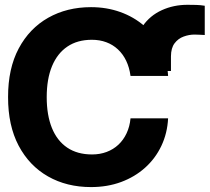

<svg xmlns="http://www.w3.org/2000/svg" viewBox="-20 -760 865 792"><path d="M685.2 -467.2H539.3V-547.1Q539.3 -609.9 568.9 -652.8Q598.6 -695.7 647.4 -718Q696.1 -740.2 753.3 -740.2Q771.9 -740.2 788.9 -739.7Q806 -739.3 824.6 -736.3V-615.6Q816.5 -616 803.7 -616.7Q790.9 -617.4 782.4 -617.4Q760 -617.4 737.5 -609.2Q714.9 -601 700.1 -581.4Q685.4 -561.9 685.2 -527.7ZM355.5 11.7Q255.3 11.7 178 -32.3Q100.7 -76.3 56.8 -159.3Q13 -242.4 13.3 -359.4Q13 -477.1 57.2 -560.1Q101.5 -643.1 178.9 -686.8Q256.2 -730.5 355.5 -730.5Q420 -730.5 476.1 -710.4Q532.1 -690.4 575 -653.1Q617.8 -615.7 643.7 -563.4Q669.5 -511.1 673.4 -446.9H518.4Q513.7 -481.9 500.4 -509.5Q487.1 -537.1 466.3 -556.4Q445.5 -575.8 418.4 -585.8Q391.3 -595.9 359 -595.9Q299.5 -595.9 258 -567.9Q216.4 -539.8 194.5 -486.9Q172.7 -433.9 172.7 -359.4Q172.7 -285.2 194.1 -232.2Q215.6 -179.2 257.4 -151Q299.1 -122.9 359.6 -122.9Q392.5 -122.9 420 -133.3Q447.6 -143.7 468.4 -163.1Q489.3 -182.6 502.2 -210.3Q515.2 -237.9 518.4 -271.9H673.4Q670.3 -210.2 645.6 -158.2Q620.9 -106.2 578.5 -68.2Q536.1 -30.2 479.5 -9.2Q422.9 11.7 355.5 11.7Z"/></svg>

Font: Inter Display V
Style: Regular
Weight: 400
Designer: Rasmus Andersson
Foundry: rsms
Version: Version 3.015;git-src